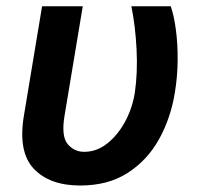

<svg xmlns="http://www.w3.org/2000/svg" viewBox="-20 -565 626 595"><path d="M110.4 -545.5H236.5L179.7 -204.5Q169.7 -142.4 189.8 -118.4Q209.9 -94.5 240.8 -94.5Q279.5 -94.5 312.1 -120.2Q344.8 -146 367.4 -187.5Q389.9 -229 397.7 -277Q407 -340.6 403.2 -412.6Q399.5 -484.7 387.1 -545.5H509.2Q519.5 -515.6 525.2 -471.9Q530.9 -428.3 530.5 -377.8Q530.2 -327.4 521.7 -277Q508.9 -198.5 472.7 -133.3Q436.4 -68.2 375.7 -29.1Q315 9.9 228.3 9.9Q134.2 9.9 84.9 -41.9Q35.5 -93.8 54 -206Z"/></svg>

Font: Inter UI Semi Bold
Style: Italic
Weight: 600
Italic angle: -9.39999°
Designer: Rasmus Andersson
Foundry: rsms
Version: 3.2;8d6f07862